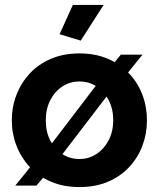

<svg xmlns="http://www.w3.org/2000/svg" viewBox="-20 -750 646 780"><path d="M303 10Q239 10 188 -11.5Q137 -33 101.5 -71Q66 -109 47 -158Q28 -207 28 -261Q28 -316 47 -365Q66 -414 101.5 -452Q137 -490 188 -511.5Q239 -533 303 -533Q367 -533 417.5 -511.5Q468 -490 504 -452Q540 -414 558.5 -365Q577 -316 577 -261Q577 -207 558.5 -158Q540 -109 504.5 -71Q469 -33 418 -11.5Q367 10 303 10ZM303 -104Q341 -104 372 -124.5Q403 -145 421.5 -180.5Q440 -216 440 -262Q440 -307 421.5 -343Q403 -379 372 -399Q341 -419 303 -419Q264 -419 233 -398.5Q202 -378 184 -342.5Q166 -307 166 -261Q166 -215 184 -179.5Q202 -144 233 -124Q264 -104 303 -104ZM42 4 145 -123 201 -82 128 4ZM211 -94 162 -130 397 -438 452 -409ZM469 -417 406 -449 471 -528H559ZM308 -585 222 -611 276 -730H401Z"/></svg>

Font: Raleway Thin
Style: Bold
Weight: 700
Version: Version 4.026